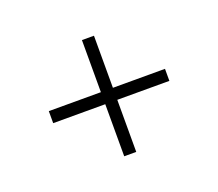

<svg xmlns="http://www.w3.org/2000/svg" viewBox="-70 -564 600 528"><g transform="rotate(-20 230.0 -300.0)"><path d="M212.4 -470H247.6V-130H212.4ZM60 -282.4V-317.6H400V-282.4Z"/></g></svg>

Font: Kalnia Thin
Style: Regular
Weight: 100
Version: Version 1.105